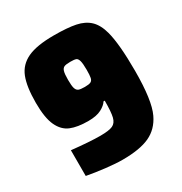

<svg xmlns="http://www.w3.org/2000/svg" viewBox="-165 -819 903 951"><g transform="rotate(-30 286.5 -344.0)"><path d="M65 -14V-161Q169 -150 227 -150Q277 -150 298 -159.5Q319 -169 326 -197Q333 -225 333 -290H326Q315 -272 287.5 -257.5Q260 -243 213 -243Q151 -243 112.5 -259Q74 -275 53 -320Q32 -365 32 -451Q32 -543 52.5 -595Q73 -647 125.5 -671.5Q178 -696 276 -696Q353 -696 399.5 -686.5Q446 -677 474.5 -650Q503 -623 517 -571Q537 -496 537 -343Q537 -174 504 -105Q475 -44 419 -18Q363 8 264 8Q225 8 169 1.5Q113 -5 65 -14ZM332 -467Q332 -503 327.5 -519Q323 -535 313.5 -538.5Q304 -542 282 -542Q257 -542 246.5 -537.5Q236 -533 231.5 -518.5Q227 -504 227 -470Q227 -436 231.5 -421.5Q236 -407 246.5 -402.5Q257 -398 282 -398Q306 -398 316 -403Q326 -408 329 -422Q332 -436 332 -467Z"/></g></svg>

Font: Saira Semi Condensed Black
Style: Regular
Weight: 900
Width: 4
Designer: Hector Gatti with collaboration of the Omnibus-Type team
Foundry: Omnibus-Type
Version: Version 1.001; ttfautohint (v1.8)